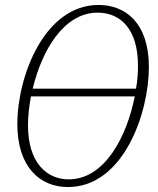

<svg xmlns="http://www.w3.org/2000/svg" viewBox="-20 -744 636 775"><path d="M254 11C479 11 581 -289 581 -473C581 -653 485 -724 378 -724C160 -724 50 -438 50 -243C50 -71 140 11 254 11ZM374 -693C463 -693 537 -631 537 -478C537 -450 535 -419 529 -386H112C148 -537 236 -693 374 -693ZM257 -20C170 -20 93 -86 93 -238C93 -273 97 -313 105 -355H524C493 -197 405 -20 257 -20Z"/></svg>

Font: Noto Serif Condensed ExtraLight
Style: Italic
Weight: 200
Width: 3
Italic angle: -12°
Designer: Monotype Design Team
Foundry: Monotype Imaging Inc.
Version: Version 2.013